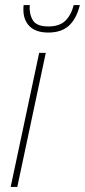

<svg xmlns="http://www.w3.org/2000/svg" viewBox="-20 -735 334 755"><path d="M22 0 134 -527H160L48 0ZM170 -607Q121 -607 96.5 -631.5Q72 -656 72 -697Q72 -708 73 -715H97Q94 -682 108.5 -656.5Q123 -631 170 -631Q213 -631 236 -652.5Q259 -674 270 -715H294Q281 -662 251.5 -634.5Q222 -607 170 -607Z"/></svg>

Font: Noto Sans SemiCondensed Thin
Style: Italic
Weight: 100
Width: 4
Italic angle: -12°
Designer: Monotype Design Team
Foundry: Monotype Imaging Inc.
Version: Version 2.013; ttfautohint (v1.8.4.7-5d5b)